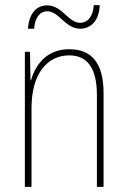

<svg xmlns="http://www.w3.org/2000/svg" viewBox="-20 -729 498 749"><path d="M89 -617H113C117 -667 140 -685 164 -685C211 -685 234 -617 293 -617C333 -617 367 -647 369 -709H346C342 -661 320 -640 293 -640C246 -640 223 -708 164 -708C125 -708 94 -681 89 -617ZM250 -537C161 -537 118 -475 101 -416H99L97 -527H77V0H103V-308C103 -445 167 -513 250 -513C317 -513 358 -468 358 -359V0H384V-366C384 -485 336 -537 250 -537Z"/></svg>

Font: Noto Sans Malayalam Condensed Thin
Style: Regular
Weight: 100
Width: 3
Designer: Jelle Bosma - Monotype Design Team
Foundry: Monotype Imaging Inc.
Version: Version 2.104